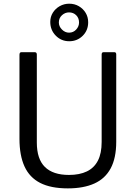

<svg xmlns="http://www.w3.org/2000/svg" viewBox="-20 -1030 749 1060"><path d="M621.7 -247.3Q621.7 -157.7 591.1 -100.6Q560.5 -43.6 500.8 -16.8Q441.2 10 354.6 10Q260.7 10 201.9 -20.1Q143.1 -50.2 115.3 -111.1Q87.5 -172 87.5 -263.7V-727.7Q87.5 -742 98.5 -742H171.1Q183.3 -742 183.3 -729V-243.3Q183.3 -152.1 228 -108.1Q272.7 -64.2 360.7 -64.2Q419.2 -64.2 459.5 -83.6Q499.8 -103 520.5 -143.2Q541.2 -183.4 541.2 -246.3V-729.1Q541.2 -742 552.2 -742H610.9Q621.7 -742 621.7 -729.7V-247.3ZM466.8 -907Q466.8 -862.3 436.5 -832.3Q406.1 -802.3 362.2 -802.3Q318.2 -802.3 287.9 -833.2Q257.5 -864 257.5 -909.1Q257.5 -937.3 271.7 -959.9Q285.9 -982.5 309.8 -996.1Q333.8 -1009.6 362.1 -1009.6Q391.5 -1009.6 415.1 -995.9Q438.7 -982.2 452.8 -959.1Q466.8 -936 466.8 -907ZM416.4 -905.8Q416.4 -930.4 400.6 -946Q384.8 -961.6 361.1 -961.6Q339.3 -961.6 322.1 -946Q304.9 -930.4 304.9 -905.8Q304.9 -884 322.1 -866.9Q339.2 -849.7 361.2 -849.7Q384.8 -849.7 400.6 -866.9Q416.4 -884 416.4 -905.8Z"/></svg>

Font: Libre Franklin Thin
Style: Regular
Weight: 100
Designer: Pablo Impallari, Rodrigo Fuenzalida, Nhung Nguyen
Foundry: Impallari Type
Version: Version 3.000